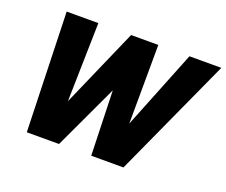

<svg xmlns="http://www.w3.org/2000/svg" viewBox="-111 -838 1187 1008"><g transform="rotate(20 483.0 -333.5)"><path d="M269 -227 462 -667H615H614L612 -227L788 -667H966L662 0H482L471 -361L302 0H122L102 -667H279Z"/></g></svg>

Font: Epunda Sans ExtraBold
Style: Italic
Weight: 800
Italic angle: -12.0243°
Designer: Simon Atzbach
Foundry: typofactur
Version: Version 2.204; ttfautohint (v1.8.4.7-5d5b)